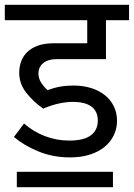

<svg xmlns="http://www.w3.org/2000/svg" viewBox="-30 -650 557 799"><path d="M40 65H440V129H40ZM150 -198Q108 -227 79 -264.5Q50 -302 50 -347Q50 -373 58.5 -395.5Q67 -418 84.5 -434.5Q102 -451 129 -460.5Q156 -470 194 -470H333V-566H-10V-630H507V-566H411V-404H208Q170 -404 150 -387.5Q130 -371 130 -344Q130 -324 141 -306.5Q152 -289 168 -275Q195 -285 220.5 -289.5Q246 -294 275 -294Q316 -294 349.5 -283.5Q383 -273 407 -253.5Q431 -234 444 -207Q457 -180 457 -147Q457 -115 443.5 -87Q430 -59 405 -38.5Q380 -18 343.5 -6.5Q307 5 261 5Q190 5 129.5 -20Q69 -45 28 -80L70 -136Q109 -102 157 -83.5Q205 -65 259 -65Q318 -65 347.5 -86.5Q377 -108 377 -148Q377 -187 350.5 -206.5Q324 -226 273 -226Q247 -226 216 -219.5Q185 -213 150 -198Z"/></svg>

Font: Mukta
Style: Regular
Weight: 400
Designer: Girish Dalvi and Yashodeep Gholap
Foundry: Ek Type
Version: Version 2.538;PS 1.001;hotconv 16.6.51;makeotf.lib2.5.65220;